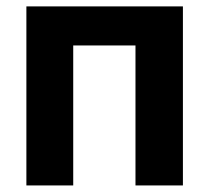

<svg xmlns="http://www.w3.org/2000/svg" viewBox="-20 -565 638 585"><path d="M60.4 0H203.1V-426.5H392.8V0H537.3V-545.5H60.4Z"/></svg>

Font: Margiela Sans
Style: Bold
Weight: 700
Designer: Stefan Endress, Andreas Faust
Version: Version 1.100;FEAKit 1.0